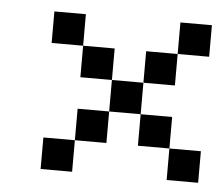

<svg xmlns="http://www.w3.org/2000/svg" viewBox="-38 -579 537 467"><g transform="rotate(5 231.0 -345.5)"><path d="M76.9 -538.5H153.8V-461.5H76.9ZM153.8 -461.5H230.8V-384.6H153.8ZM230.8 -384.6H307.7V-307.7H230.8ZM307.7 -307.7H384.6V-230.8H307.7ZM384.6 -230.8H461.5V-153.8H384.6ZM153.8 -307.7H230.8V-230.8H153.8ZM76.9 -230.8H153.8V-153.8H76.9ZM307.7 -461.5H384.6V-384.6H307.7ZM384.6 -538.5H461.5V-461.5H384.6Z"/></g></svg>

Font: Jacquarda Bastarda 9
Style: Regular
Weight: 400
Designer: Sarah Cadigan-Fried
Version: Version 1.000; ttfautohint (v1.8.4.7-5d5b)